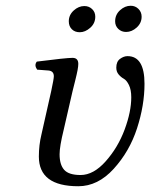

<svg xmlns="http://www.w3.org/2000/svg" viewBox="-20 -637 522 667"><path d="M124 -170 158 -321Q167 -363 167 -372Q167 -390 149 -392L109 -395Q98 -411 108 -423Q210 -436 232 -436Q252 -436 252 -415Q252 -407 249.5 -393.5Q247 -380 241 -356Q235 -332 232 -320L201 -185Q187 -128 187 -101Q187 -65 203 -47Q219 -29 260 -29Q305 -29 347.5 -77Q390 -125 413 -187Q436 -249 436 -299Q436 -325 428 -341.5Q420 -358 410 -363.5Q400 -369 392 -378.5Q384 -388 384 -402Q384 -423 397 -432.5Q410 -442 423 -442Q482 -442 482 -346Q482 -271 456 -191Q430 -111 375 -50.5Q320 10 252 10Q115 10 115 -93Q115 -133 124 -170ZM273 -616Q289 -616 300 -605.5Q311 -595 311 -579Q311 -556 293.5 -540.5Q276 -525 257 -525Q240 -525 229.5 -535.5Q219 -546 219 -563Q219 -585 236 -600.5Q253 -616 273 -616ZM434 -617Q450 -617 461 -606Q472 -595 472 -579Q472 -557 455 -541.5Q438 -526 418 -526Q402 -526 391 -536.5Q380 -547 380 -563Q380 -586 397 -601.5Q414 -617 434 -617Z"/></svg>

Font: Linux Libertine O
Style: Italic
Weight: 400
Italic angle: -12°
Designer: Philipp H. Poll
Foundry: Philipp H. Poll
Version: Version 5.1.6